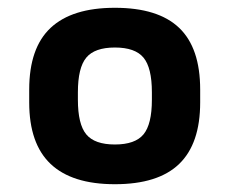

<svg xmlns="http://www.w3.org/2000/svg" viewBox="-20 -758 590 493"><path d="M275 -285Q165 -285 110 -337Q55 -389 55 -495V-528Q55 -635 110 -686.5Q165 -738 275 -738Q386 -738 440 -686.5Q494 -635 494 -528V-495Q494 -389 440 -337Q386 -285 275 -285ZM275 -387Q327 -387 348.5 -413Q370 -439 370 -502V-521Q370 -584 348.5 -610Q327 -636 275 -636Q223 -636 201.5 -610Q180 -584 180 -521V-502Q180 -439 201.5 -413Q223 -387 275 -387Z"/></svg>

Font: M PLUS Code Latin SemiExpanded SemiBold
Style: Regular
Weight: 600
Width: 6
Designer: Coji Morishita
Foundry: UNDERFOREST DESIGN
Version: Version 1.002; ttfautohint (v1.8.3)